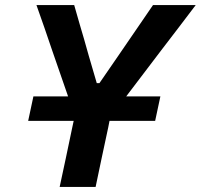

<svg xmlns="http://www.w3.org/2000/svg" viewBox="-20 -733 788 753"><path d="M214 0Q226.5 -57.5 238 -112Q249.5 -166 263.5 -233.5L269 -259H90.5L111 -355H247L184.5 -535.5Q169 -580 155.5 -620.5Q141.5 -660.5 123 -713H271Q283.5 -669.5 292.5 -638Q301.5 -606.5 310 -578.5Q318 -550.5 327.5 -516.5L359.5 -407H370L443 -513Q467 -549 487.5 -578Q507.5 -607 529.2 -638.8Q551 -670.5 580 -713H747.5Q713.5 -668.5 679.5 -623.5Q645 -578.5 612.5 -536L475 -355H609L588.5 -259H409.5L404.5 -233.5Q390 -166 378.5 -112Q367 -58 355 0Z"/></svg>

Font: Heraclito SemiBold
Style: Italic
Weight: 600
Italic angle: -12°
Designer: Kostas Bartsokas (font) & Cristiano Sobral (main changes)
Foundry: Kostas Bartsokas (font) & Cristiano Sobral (main changes)
Version: Version 1.00;July 8, 2020;FontCreator 13.0.0.2655 64-bit